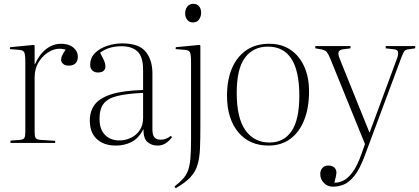

<svg xmlns="http://www.w3.org/2000/svg" viewBox="-20 -751 2202 1009"><path d="M35 0V-12L87 -16Q103 -18 108 -26Q113 -34 113 -60V-427Q113 -465 107 -476.5Q101 -488 80 -489L32 -493L33 -503L158 -515L162 -511V-414H164Q187 -466 223 -493.5Q259 -521 301 -521Q341 -521 365 -501.5Q389 -482 389 -452Q389 -431 377 -418.5Q365 -406 341 -406Q322 -406 311.5 -415.5Q301 -425 301 -437Q301 -457 325 -490Q285 -502 247.5 -484Q210 -466 186 -429Q162 -392 162 -344V-59Q162 -35 167 -26.5Q172 -18 191 -16L270 -11V0Z M590 14Q526 14 489 -20Q452 -54 452 -118Q452 -167 478 -201.5Q504 -236 565 -255.5Q626 -275 732 -278V-383Q732 -453 702.5 -480.5Q673 -508 619 -508Q583 -508 555 -499Q527 -490 506 -474Q523 -442 528.5 -428.5Q534 -415 534 -403Q534 -370 494 -370Q477 -370 465.5 -380.5Q454 -391 454 -410Q454 -448 480 -473Q506 -498 544.5 -510.5Q583 -523 622 -523Q710 -523 745.5 -479.5Q781 -436 781 -365V-69Q781 -41 792 -29Q803 -17 824 -17Q841 -17 854.5 -23Q868 -29 878 -37L884 -30Q869 -10 850.5 2Q832 14 808 14Q776 14 754.5 -5Q733 -24 734 -73Q709 -24 671.5 -5Q634 14 590 14ZM607 -13Q638 -13 666.5 -26Q695 -39 713.5 -65.5Q732 -92 732 -131V-263Q647 -259 596.5 -246.5Q546 -234 524.5 -206Q503 -178 503 -126Q503 -71 532 -42Q561 -13 607 -13Z M994 -633Q975 -633 964 -647Q953 -661 953 -680Q953 -702 964.5 -716.5Q976 -731 995 -731Q1015 -731 1026 -718Q1037 -705 1037 -684Q1037 -664 1026 -648.5Q1015 -633 994 -633ZM903 238 897 229Q924 208 941 189.5Q958 171 967.5 146.5Q977 122 980.5 83Q984 44 984 -17V-427Q984 -465 978 -476.5Q972 -488 951 -489L903 -493L904 -503L1029 -515L1033 -511V-90Q1033 -21 1031 29Q1029 79 1018 115.5Q1007 152 980 181Q953 210 903 238Z M1391 14Q1290 14 1231.5 -57Q1173 -128 1173 -248Q1173 -331 1199 -392Q1225 -453 1274.5 -487Q1324 -521 1395 -521Q1460 -521 1506.5 -489.5Q1553 -458 1578.5 -402Q1604 -346 1604 -270Q1604 -184 1578.5 -120Q1553 -56 1505.5 -21Q1458 14 1391 14ZM1397 -2Q1471 -2 1512 -61.5Q1553 -121 1553 -248Q1553 -506 1388 -506Q1311 -506 1267.5 -448Q1224 -390 1224 -263Q1224 -130 1270 -66Q1316 -2 1397 -2Z M1730 230Q1701 230 1682 210.5Q1663 191 1663 163Q1663 145 1674 132Q1685 119 1705 119Q1726 119 1737.5 130Q1749 141 1748 159Q1747 167 1744.5 179.5Q1742 192 1737 209Q1758 210 1782.5 199Q1807 188 1832 155Q1857 122 1880 57L1898 6L1716 -442Q1707 -465 1698 -476.5Q1689 -488 1666 -492L1637 -497V-509H1822V-497L1783 -492Q1763 -489 1759.5 -477.5Q1756 -466 1764 -445L1921 -56H1923L2068 -448Q2074 -465 2072 -477.5Q2070 -490 2050 -492L2007 -497V-509H2162V-497L2127 -492Q2110 -490 2104 -481Q2098 -472 2089 -448L1898 64Q1871 138 1842 173.5Q1813 209 1785 219.5Q1757 230 1730 230Z"/></svg>

Font: Display Extralight
Style: Regular
Weight: 200
Designer: Latin by Veronika Burian and Jose Scaglione. Greek by Irene Vlachou. Cyrillic by Vera Evstafieva.
Foundry: TypeTogether
Version: Version 3.002